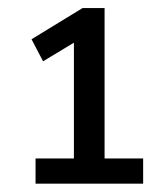

<svg xmlns="http://www.w3.org/2000/svg" viewBox="-20 -805 402 472"><path d="M161.7 -723.4 198.5 -722.3 85.9 -654.3 57.5 -708.5 183 -785.2H237.1V-387.6H161.7ZM67.4 -415.4H331.9V-353.5H67.4Z"/></svg>

Font: Min Sans VF VF
Style: Regular
Weight: 400
Designer: Jinseong-Kim, NotoSansCJK, Nunito
Foundry: Jinseong-Kim
Version: Version 1.420;Glyphs 3.1.2 (3151)